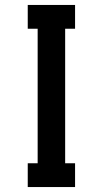

<svg xmlns="http://www.w3.org/2000/svg" viewBox="-20 -755 415 775"><path d="M92 0V-96H132V-639H92V-735H283V-639H243V-96H283V0Z"/></svg>

Font: Iosevka Julsh Curly
Style: Bold
Weight: 700
Designer: Belleve Invis
Foundry: Belleve Invis
Version: Version 15.0.2; ttfautohint (v1.8.4)